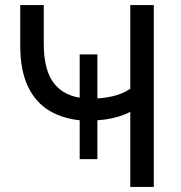

<svg xmlns="http://www.w3.org/2000/svg" viewBox="-20 -739 717 759"><path d="M495 0V-297Q477 -287 451.5 -279Q426 -271 398.5 -267Q371 -263 344 -263L365 -277V-110H295V-277L313 -262Q234 -267 177.5 -300Q121 -333 90.5 -397Q60 -461 60 -559V-719H153V-565Q153 -459 195.5 -407Q238 -355 320 -350L295 -340V-524H365V-340L340 -349Q382 -349 423 -358Q464 -367 495 -388V-719H588V0Z"/></svg>

Font: Nunitoga
Style: Medium
Weight: 500
Designer: Vernon Adams
Foundry: Vernon Adams
Version: Version 1.0